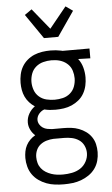

<svg xmlns="http://www.w3.org/2000/svg" viewBox="-64 -808 628 1072"><g transform="rotate(-5 250.0 -271.5)"><path d="M250 223Q225 223 200.5 220Q176 217 153 208.5Q130 200 109.5 185.5Q89 171 75 151Q61 131 54.5 106.5Q48 82 48 58Q48 40 51.5 21.5Q55 3 63.5 -13Q72 -29 85 -42Q98 -55 114 -64Q98 -78 88.5 -97.5Q79 -117 79 -138Q79 -164 92 -187Q105 -210 126 -225Q109 -236 95.5 -251Q82 -266 73.5 -284Q65 -302 61.5 -322Q58 -342 58 -362Q58 -385 63 -408.5Q68 -432 79.5 -452Q91 -472 109 -487.5Q127 -503 148.5 -512Q170 -521 193.5 -524.5Q217 -528 240 -528Q255 -528 270 -526.5Q285 -525 299 -522L307 -520H458V-465L390 -467Q407 -445 414.5 -417.5Q422 -390 422 -362Q422 -339 417 -316Q412 -293 400.5 -272.5Q389 -252 371 -237Q353 -222 331.5 -212.5Q310 -203 286.5 -199.5Q263 -196 240 -196Q224 -196 208.5 -197.5Q193 -199 177 -203Q168 -200 160.5 -194.5Q153 -189 147 -182Q141 -175 137.5 -166Q134 -157 134 -148Q134 -135 141 -123Q148 -111 159.5 -103.5Q171 -96 184 -93.5Q197 -91 210 -90H274Q296 -90 318 -87.5Q340 -85 361 -77Q382 -69 400 -56Q418 -43 430.5 -24.5Q443 -6 448 15.5Q453 37 453 60Q453 84 446.5 108Q440 132 425.5 152Q411 172 390.5 186Q370 200 347 208.5Q324 217 299.5 220Q275 223 250 223ZM240 -252Q263 -252 286 -257.5Q309 -263 327 -278.5Q345 -294 353 -316.5Q361 -339 361 -362Q361 -383 354.5 -404Q348 -425 333 -440Q318 -455 298 -463Q278 -471 257 -472L240 -473Q217 -473 194 -467Q171 -461 153 -445.5Q135 -430 127 -407.5Q119 -385 119 -362Q119 -339 127 -316.5Q135 -294 153 -278.5Q171 -263 194 -257.5Q217 -252 240 -252ZM250 168Q275 168 300.5 163Q326 158 347 144.5Q368 131 380.5 108Q393 85 393 60Q393 38 383.5 18Q374 -2 356 -14Q338 -26 316.5 -30.5Q295 -35 274 -35H213Q194 -34 175 -28.5Q156 -23 140.5 -11Q125 1 117 19.5Q109 38 109 58Q109 75 113.5 91.5Q118 108 128.5 121.5Q139 135 153.5 144Q168 153 184 158.5Q200 164 216.5 166Q233 168 250 168ZM210 -600 115 -738 155 -766 250 -649 345 -766 385 -738 290 -600Z"/></g></svg>

Font: Iosevka SS18 Light
Style: Regular
Weight: 300
Monospace: yes
Designer: Belleve Invis
Foundry: Belleve Invis
Version: Version 25.1.1; ttfautohint (v1.8.4)